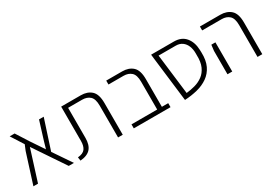

<svg xmlns="http://www.w3.org/2000/svg" viewBox="16 -1226 2713 1915"><g transform="rotate(-30 1372.5 -268.5)"><path d="M503 0H443L202 -358L89 0H36L145 -344L171 -407L80 -550H137L228 -407L329 -257L352 -337L418 -550H472L361 -209Z M571 13 565 -28Q626 -33 649.5 -65Q673 -97 673 -154V-550H899Q974 -550 1019.5 -508.5Q1065 -467 1065 -365V0H1011V-366Q1011 -444 977.5 -474.5Q944 -505 889 -505H727V-159Q727 -78 690 -36Q653 6 571 13Z M1192 0V-46H1488V-366Q1488 -444 1454 -474.5Q1420 -505 1366 -505H1192V-550H1376Q1451 -550 1496.5 -508.5Q1542 -467 1542 -365V-46H1615V0Z M1776 10 1714 -505 1709 -550H1971Q2058 -550 2104.5 -494Q2151 -438 2154 -348L2155 -319Q2158 -227 2128.5 -165.5Q2099 -104 2045.5 -66.5Q1992 -29 1922.5 -11.5Q1853 6 1776 10ZM1966 -505H1769L1825 -42Q1875 -47 1925.5 -61Q1976 -75 2016.5 -105Q2057 -135 2080.5 -187Q2104 -239 2101 -319V-342Q2101 -387 2086 -424Q2071 -461 2041 -483Q2011 -505 1966 -505Z M2617 0V-366Q2617 -444 2583.5 -474.5Q2550 -505 2496 -505H2271V-550H2505Q2580 -550 2626 -508.5Q2672 -467 2672 -365V0ZM2271 0V-269L2279 -336H2326V0Z"/></g></svg>

Font: Assistant Light
Style: Regular
Weight: 300
Designer: Hebrew By Ben Nathan, Latin by Paul Hunt
Version: Version 3.000